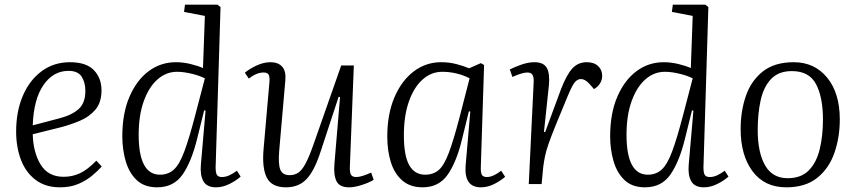

<svg xmlns="http://www.w3.org/2000/svg" viewBox="-20 -787 3661 821"><path d="M279 -521Q349 -521 381.5 -487Q414 -453 414 -401Q414 -348 387.5 -317.5Q361 -287 321.5 -270.5Q282 -254 241 -243L120 -213Q122 -135 154 -83Q186 -31 252 -31Q289 -31 321.5 -46Q354 -61 392 -100L415 -75Q399 -57 374 -36Q349 -15 315 -0.5Q281 14 237 14Q174 14 132 -18Q90 -50 69.5 -104Q49 -158 49 -225Q49 -310 77.5 -377Q106 -444 158 -482.5Q210 -521 279 -521ZM345 -398Q345 -435 329 -459.5Q313 -484 273 -484Q208 -484 166 -423.5Q124 -363 120 -251L234 -281Q288 -295 316.5 -321Q345 -347 345 -398Z M902 -71Q902 -47 908 -38.5Q914 -30 929 -30Q945 -30 961 -37.5Q977 -45 993 -57L1009 -32Q992 -16 962.5 -1Q933 14 904 14Q864 14 849.5 -12.5Q835 -39 839 -83L859 -314L853 -315L823 -194Q799 -96 761 -41Q723 14 652 14Q597 14 564.5 -17Q532 -48 517.5 -98Q503 -148 503 -204Q503 -302 533.5 -373Q564 -444 615.5 -482.5Q667 -521 732 -521Q764 -521 796 -513Q828 -505 848 -496L856 -719L767 -736L771 -767H910L923 -757ZM664 -40Q699 -40 723 -61.5Q747 -83 768 -139Q789 -195 816 -299L856 -452Q832 -464 798.5 -472Q765 -480 737 -480Q690 -480 653 -447Q616 -414 594.5 -353.5Q573 -293 573 -211Q573 -40 664 -40Z M1027 -476Q1047 -493 1077.5 -507Q1108 -521 1136 -521Q1170 -521 1187 -501.5Q1204 -482 1200 -442L1174 -144Q1169 -86 1178.5 -62Q1188 -38 1218 -38Q1240 -38 1255.5 -48.5Q1271 -59 1286 -86.5Q1301 -114 1319 -165L1439 -507H1493L1476 -73Q1475 -51 1480.5 -40.5Q1486 -30 1503 -30Q1515 -30 1531 -35Q1547 -40 1567 -49L1578 -18Q1558 -6 1527 4Q1496 14 1473 14Q1432 14 1419 -12Q1406 -38 1410 -86L1434 -372L1428 -373L1352 -142Q1326 -60 1292.5 -23Q1259 14 1203 14Q1142 14 1121 -27Q1100 -68 1107 -149L1132 -435Q1134 -458 1129 -467.5Q1124 -477 1107 -477Q1077 -477 1044 -451Z M2036 -74Q2035 -49 2040.5 -39.5Q2046 -30 2062 -30Q2076 -30 2092 -37.5Q2108 -45 2123 -57L2140 -31Q2122 -15 2094 -0.5Q2066 14 2036 14Q1964 14 1971 -79L1991 -310L1985 -311L1954 -185Q1931 -92 1893.5 -39Q1856 14 1787 14Q1734 14 1700.5 -15Q1667 -44 1651.5 -93Q1636 -142 1636 -203Q1636 -299 1666.5 -370.5Q1697 -442 1749 -481.5Q1801 -521 1866 -521Q1901 -521 1931.5 -513Q1962 -505 1986 -495L2036 -517L2050 -509ZM1798 -40Q1833 -40 1856 -60Q1879 -80 1899 -133Q1919 -186 1945 -285L1988 -452Q1964 -465 1933.5 -472.5Q1903 -480 1871 -480Q1824 -480 1787 -447Q1750 -414 1728.5 -353Q1707 -292 1707 -209Q1707 -121 1730 -80.5Q1753 -40 1798 -40Z M2262 -435Q2263 -455 2257.5 -466Q2252 -477 2235 -477Q2214 -477 2171 -458L2160 -490Q2177 -499 2207.5 -510Q2238 -521 2265 -521Q2305 -521 2318.5 -496Q2332 -471 2327 -421L2306 -223L2311 -222L2379 -406Q2403 -468 2427.5 -494.5Q2452 -521 2489 -521Q2520 -521 2537.5 -504.5Q2555 -488 2555 -463Q2555 -445 2545.5 -430Q2536 -415 2520 -406L2499 -430Q2481 -449 2464 -449Q2450 -449 2438.5 -436Q2427 -423 2407 -375Q2375 -298 2355.5 -250Q2336 -202 2325.5 -171.5Q2315 -141 2310.5 -119Q2306 -97 2303 -74L2296 0H2241Z M2988 -71Q2988 -47 2994 -38.5Q3000 -30 3015 -30Q3031 -30 3047 -37.5Q3063 -45 3079 -57L3095 -32Q3078 -16 3048.5 -1Q3019 14 2990 14Q2950 14 2935.5 -12.5Q2921 -39 2925 -83L2945 -314L2939 -315L2909 -194Q2885 -96 2847 -41Q2809 14 2738 14Q2683 14 2650.5 -17Q2618 -48 2603.5 -98Q2589 -148 2589 -204Q2589 -302 2619.5 -373Q2650 -444 2701.5 -482.5Q2753 -521 2818 -521Q2850 -521 2882 -513Q2914 -505 2934 -496L2942 -719L2853 -736L2857 -767H2996L3009 -757ZM2750 -40Q2785 -40 2809 -61.5Q2833 -83 2854 -139Q2875 -195 2902 -299L2942 -452Q2918 -464 2884.5 -472Q2851 -480 2823 -480Q2776 -480 2739 -447Q2702 -414 2680.5 -353.5Q2659 -293 2659 -211Q2659 -40 2750 -40Z M3342 14Q3249 14 3198 -54.5Q3147 -123 3147 -235Q3147 -312 3169.5 -377Q3192 -442 3242 -481.5Q3292 -521 3374 -521Q3463 -521 3517 -455Q3571 -389 3571 -276Q3571 -200 3548 -133.5Q3525 -67 3474.5 -26.5Q3424 14 3342 14ZM3348 -25Q3406 -25 3439 -59Q3472 -93 3485.5 -150.5Q3499 -208 3499 -276Q3499 -371 3469.5 -427Q3440 -483 3366 -483Q3309 -483 3277 -449Q3245 -415 3232.5 -358Q3220 -301 3220 -231Q3220 -135 3251.5 -80Q3283 -25 3348 -25Z"/></svg>

Font: Literata 36pt Light
Style: Italic
Weight: 300
Italic angle: -2°
Designer: Latin by Veronika Burian and Jose Scaglione. Greek by Irene Vlachou. Cyrillic by Vera Evstafieva
Foundry: TypeTogether
Version: Version 3.002